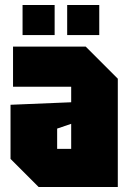

<svg xmlns="http://www.w3.org/2000/svg" viewBox="-20 -746 522 766"><path d="M22 -112V-328L264 -338V-400H32V-560H322L450 -432V0H134ZM208 -233V-152H264V-252ZM70 -606V-726H198V-606ZM248 -606V-726H376V-606Z"/></svg>

Font: Tektur Condensed ExtraBold
Style: Regular
Weight: 800
Width: 3
Designer: Adam Jagosz
Foundry: Adam Jagosz
Version: Version 1.005;gftools[0.9.30]